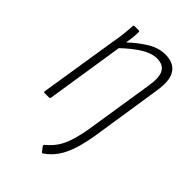

<svg xmlns="http://www.w3.org/2000/svg" viewBox="-208 -566 834 834"><g transform="rotate(45 209.0 -149.0)"><path d="M222 191Q218 193 216 190L199 168Q197 164 200 160Q227 138 243.5 113Q260 88 271 52.5Q282 17 290 -32L339 -345Q348 -401 333.5 -426.5Q319 -452 282 -452Q248 -452 211 -429Q174 -406 132 -366L76 -6Q75 0 69 0H42Q36 0 37 -6L94 -367Q100 -398 103 -426.5Q106 -455 107 -476Q107 -482 113 -482H139Q144 -482 144 -476Q144 -461 142 -442Q140 -423 137 -406Q175 -442 214.5 -466Q254 -490 295 -490Q346 -490 368.5 -456.5Q391 -423 378 -347L329 -28Q320 27 307 68Q294 109 274 139Q254 169 222 191Z"/></g></svg>

Font: Sofia Sans Condensed ExtraLight
Style: Italic
Weight: 250
Italic angle: -9°
Version: Version 4.100